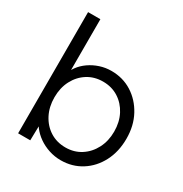

<svg xmlns="http://www.w3.org/2000/svg" viewBox="-173 -872 966 1014"><g transform="rotate(30 309.5 -365.0)"><path d="M128 -133 150 -132 147 -1H73V-740H148V-397L133 -393Q140 -421 158.5 -446.5Q177 -472 205 -491.5Q233 -511 266.5 -522Q300 -533 336 -533Q406 -533 461.5 -498Q517 -463 550 -402Q583 -341 583 -262Q583 -183 551 -121.5Q519 -60 463.5 -25Q408 10 338 10Q301 10 266 -1.5Q231 -13 202.5 -33Q174 -53 154.5 -79Q135 -105 128 -133ZM508 -262Q508 -320 484.5 -365Q461 -410 420 -436Q379 -462 326 -462Q273 -462 232 -436Q191 -410 167.5 -365Q144 -320 144 -262Q144 -204 167.5 -158.5Q191 -113 232 -87Q273 -61 326 -61Q379 -61 420 -87.5Q461 -114 484.5 -159.5Q508 -205 508 -262Z"/></g></svg>

Font: Mach Light
Style: Regular
Weight: 300
Version: Version 1.002